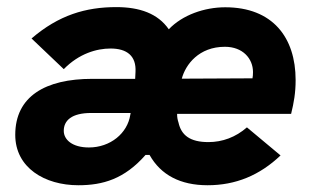

<svg xmlns="http://www.w3.org/2000/svg" viewBox="-20 -524 907 554"><path d="M206 10.5C277 10.5 339 -7.5 400 -77H411.5C444 -19 500.5 10.5 579 10.5C660 10.5 729 -18 789.5 -75.5L692.5 -156.5C660 -128 621.5 -114 581.5 -114C528 -114 503 -134 495 -170.5C492.5 -178 491 -185 491 -195.5H820C828 -228 833 -256.5 833 -293C833 -416 766.5 -503 630 -503C570 -503 506.5 -481 467 -439.5C435.5 -485 383 -503.5 315.5 -503.5C227.5 -503.5 149.5 -480.5 71 -413L164 -324.5C208 -369.5 259 -384 299 -384C346.5 -384 373.5 -362.5 371 -316.5L370 -296.5H246C111 -296.5 24 -246 24 -135C24 -40 109 10.5 206 10.5ZM164 -146.5C164 -176.5 187 -198 243 -198H357L356 -193C348 -139.5 298.5 -98.5 236.5 -98.5C188.5 -98.5 164 -121 164 -146.5ZM504.5 -297C515.5 -338 554 -389 629 -389C680.5 -389 710 -355 710 -316C710 -308.5 709.5 -303 708.5 -298Z"/></svg>

Font: HK Grotesk ExtraBold
Style: Italic
Weight: 800
Italic angle: -16°
Designer: Alfredo Marco Pradil
Foundry: Hanken Design Co.
Version: Version 3.001;FEAKit 1.0